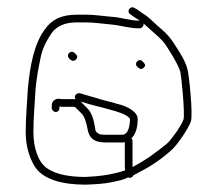

<svg xmlns="http://www.w3.org/2000/svg" viewBox="-20 -478 592 523"><path d="M142 -184V-188C146 -187 150 -187 155 -187H182C183 -187 185 -186 188 -183L202 -169C211 -160 215 -144 218 -129C222 -102 236 -90 267 -90H313C315 -90 317 -90 320 -91V-28C320 -24 320 -19 321 -14C288 -3 256 2 213 4C173 4 134 -2 109 -19C83 -37 71 -76 71 -119C71 -158 75 -199 77 -237C80 -267 84 -289 90 -318C95 -346 107 -367 120 -387C134 -407 157 -417 189 -417H214C238 -417 261 -413 285 -411C308 -409 333 -401 355 -401H361C366 -401 371 -406 371 -411V-414C382 -404 416 -375 425 -364C435 -352 466 -302 471 -283C474 -272 484 -171 480 -153C474 -135 447 -98 435 -87C407 -64 376 -41 341 -23V-94C341 -97 340 -99 338 -101C350 -113 355 -131 355 -154C355 -173 329 -186 311 -192C300 -195 292 -197 286 -199L259 -206C235 -213 233 -214 211 -220L198 -224C190 -226 179 -217 186 -208H155C149 -208 144 -208 139 -209C129 -209 121 -201 121 -191V-184C121 -178 126 -173 132 -173C138 -173 142 -178 142 -184ZM200 -201 205 -200C227 -192 258 -186 281 -179C295 -175 327 -167 334 -154C334 -137 330 -111 313 -111H267C263 -111 259 -111 254 -112C251 -112 249 -113 246 -116C240 -119 240 -122 239 -130C235 -152 231 -170 217 -184ZM361 -422H355C334 -422 307 -431 287 -432C262 -434 239 -438 214 -438H189C148 -438 121 -425 103 -399C73 -360 62 -300 56 -238C54 -200 50 -158 50 -119C50 -81 59 -52 73 -27C96 12 152 25 213 25C239 24 262 23 286 18C299 15 318 12 329 5C335 9 342 4 344 -1C349 -3 354 -6 359 -9C392 -25 424 -48 449 -71C464 -85 492 -126 500 -147C506 -168 495 -273 491 -288C488 -301 481 -317 469 -336C445 -374 441 -381 410 -407C389 -426 386 -431 368 -442L354 -452L347 -456C335 -464 323 -447 335 -439C343 -433 352 -427 361 -422ZM354 -296C359 -291 365 -287 372 -294C379 -301 373 -306 368 -311C358 -321 344 -306 354 -296ZM169 -318C174 -313 180 -309 187 -316C194 -323 189 -328 184 -333C173 -344 158 -329 169 -318Z"/></svg>

Font: Be Happy
Style: Regular
Weight: 500
Designer: Mew Too
Foundry: Cannot Into Space Fonts
Version: Version 0.9977